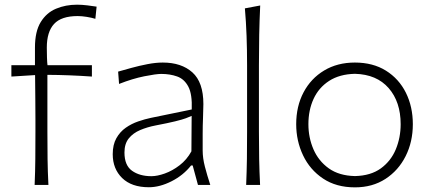

<svg xmlns="http://www.w3.org/2000/svg" viewBox="-20 -785 1831 815"><path d="M127 0Q129.4 -57.1 129.9 -110.1Q130.4 -163.1 130.4 -226.1V-276.9Q130.4 -319.8 129.9 -366.2Q129.4 -412.6 128.9 -466.3L28.3 -460V-508.3H128.4V-583Q128.4 -651.4 152.8 -691.2Q177.2 -731 217.8 -748Q258.3 -765.1 307.1 -765.1Q327.1 -765.1 351.1 -762.2Q375 -759.3 390.1 -756.8L384.8 -705.1Q369.1 -710 348.1 -713.4Q327.1 -716.8 309.6 -716.8Q240.2 -716.8 209.5 -683.3Q178.7 -649.9 178.7 -583Q178.7 -563.5 179.4 -540.8Q180.2 -518.1 181.6 -508.3H370.1V-460Q273.4 -466.8 181.2 -467.3V-226.1Q181.2 -163.1 181.9 -110.1Q182.6 -57.1 185.5 0Z M611.8 9.8Q538.6 9.8 498.5 -29.3Q458.5 -68.4 458.5 -130.4Q458.5 -170.9 473.9 -198.2Q489.3 -225.6 513.7 -242.7Q538.1 -259.8 566.4 -269.5Q594.7 -279.3 620.6 -284.7L793.9 -320.3Q796.4 -385.3 779.3 -417.5Q762.2 -449.7 731.9 -460.4Q701.7 -471.2 664.6 -471.2Q642.6 -471.2 592.5 -461.2Q542.5 -451.2 485.4 -428.7L481.4 -481Q504.9 -487.8 537.8 -496.8Q570.8 -505.9 606 -512.7Q641.1 -519.5 670.9 -519.5Q750 -519.5 796.6 -477.8Q843.3 -436 843.3 -343.3Q843.3 -320.8 841.8 -286.1Q840.3 -251.5 840.3 -216.8V-146Q840.3 -114.3 849.6 -78.1Q858.9 -42 872.6 0H820.3L797.9 -82.5H791Q758.3 -41 708.3 -15.6Q658.2 9.8 611.8 9.8ZM622.6 -37.1Q647.5 -37.1 679.7 -48.6Q711.9 -60.1 742.4 -83.5Q772.9 -106.9 792.5 -142.6L793.5 -293Q784.2 -288.6 768.8 -283Q753.4 -277.3 723.6 -270Q693.8 -262.7 640.1 -252.4Q605 -245.6 575 -232.9Q544.9 -220.2 526.6 -197.5Q508.3 -174.8 508.3 -137.7Q508.3 -83 540.5 -60.1Q572.8 -37.1 622.6 -37.1Z M1024.9 0Q1027.3 -57.1 1028.1 -110.1Q1028.8 -163.1 1028.8 -226.1V-507.8Q1028.8 -573.2 1026.6 -633.3Q1024.4 -693.4 1019.5 -749.5L1084.5 -761.7Q1081.5 -698.7 1080.3 -636.5Q1079.1 -574.2 1079.1 -507.8V-226.1Q1079.1 -163.1 1080.1 -110.1Q1081.1 -57.1 1084 0Z M1486.8 10.3Q1407.2 10.3 1351.3 -27.1Q1295.4 -64.5 1266.4 -125.7Q1237.3 -187 1237.3 -257.8Q1237.3 -334 1268.6 -393.1Q1299.8 -452.1 1356 -485.8Q1412.1 -519.5 1486.3 -519.5Q1563 -519.5 1618.2 -485.1Q1673.3 -450.7 1702.9 -391.4Q1732.4 -332 1732.4 -257.8Q1732.4 -183.1 1701.9 -122.3Q1671.4 -61.5 1616.2 -25.6Q1561 10.3 1486.8 10.3ZM1486.8 -37.6Q1553.7 -39.1 1596.7 -70.3Q1639.6 -101.6 1660.2 -151.4Q1680.7 -201.2 1680.7 -257.8Q1680.7 -352.5 1629.9 -410.9Q1579.1 -469.2 1486.8 -471.7Q1421.4 -470.2 1377.2 -441.7Q1333 -413.1 1311 -365.2Q1289.1 -317.4 1289.1 -257.8Q1289.1 -201.2 1310.5 -151.4Q1332 -101.6 1375.7 -70.3Q1419.4 -39.1 1486.8 -37.6Z"/></svg>

Font: Pinar-DS2-FD Light
Style: Regular
Weight: 300
Designer: Amin Abedi
Version: Version 2.000